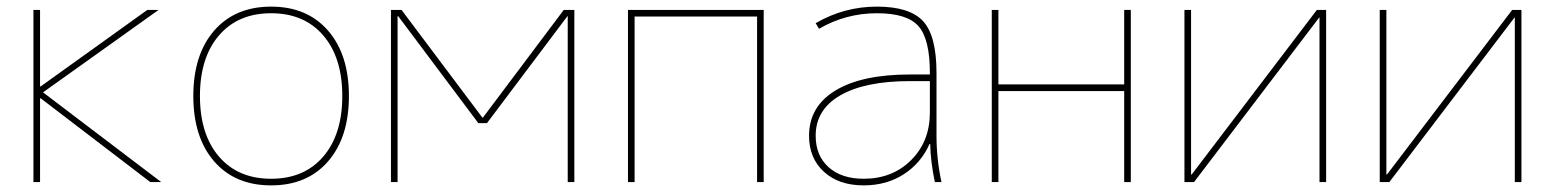

<svg xmlns="http://www.w3.org/2000/svg" viewBox="-20 -550 4697 580"><path d="M101 -253V0H81V-520H101V-289H103L425 -520H459L110 -271L467 0H434L103 -253Z M627 -62.5Q564 -135 564 -260Q564 -385 627 -457.5Q690 -530 799 -530Q908 -530 971 -457.5Q1034 -385 1034 -260Q1034 -135 971 -62.5Q908 10 799 10Q690 10 627 -62.5ZM641.5 -77Q699 -10 799 -10Q899 -10 956.5 -77Q1014 -144 1014 -260Q1014 -376 956.5 -443Q899 -510 799 -510Q699 -510 641.5 -443Q584 -376 584 -260Q584 -144 641.5 -77Z M1439 -195 1683 -520H1715V0H1695V-501H1694L1451 -178H1425L1183 -501H1181V0H1161V-520H1193L1437 -195Z M1877 -520H2287V0H2267V-500H1897V0H1877Z M2790 -115H2788Q2762 -57 2710 -23.5Q2658 10 2589 10Q2514 10 2469 -31Q2424 -72 2424 -140Q2424 -228 2503.5 -276.5Q2583 -325 2729 -325H2789V-330Q2789 -432 2754.5 -471Q2720 -510 2629 -510Q2535 -510 2454 -463L2444 -480Q2530 -530 2629 -530Q2728 -530 2768.5 -486Q2809 -442 2809 -330V-140Q2809 -70 2824 0H2804Q2791 -62 2790 -115ZM2444 -140Q2444 -80 2483 -45Q2522 -10 2589 -10Q2676 -10 2732.5 -66.5Q2789 -123 2789 -210V-305H2729Q2593 -305 2518.5 -262Q2444 -219 2444 -140Z M3396 -520V0H3376V-275H2996V0H2976V-520H2996V-295H3376V-520Z M3578 -23H3580L3958 -520H3986V0H3966V-497H3965L3587 0H3558V-520H3578Z M4168 -23H4170L4548 -520H4576V0H4556V-497H4555L4177 0H4148V-520H4168Z"/></svg>

Font: M PLUS 1p Thin
Style: Regular
Weight: 250
Version: Version 1.062